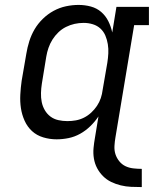

<svg xmlns="http://www.w3.org/2000/svg" viewBox="-20 -558 640 780"><path d="M556 202Q534 202 512.5 201Q491 200 470.5 195Q450 190 431.5 181Q413 172 398.5 157.5Q384 143 374.5 125Q365 107 361.5 86Q358 65 360 43.5Q362 22 366 0L380 -85Q366 -64 347 -45.5Q328 -27 305.5 -14.5Q283 -2 258.5 3Q234 8 210 8Q210 8 210 8Q210 8 210 8Q182 8 155.5 0Q129 -8 110 -25.5Q91 -43 80 -67.5Q69 -92 65 -118.5Q61 -145 62.5 -173.5Q64 -202 68 -230L87 -340Q91 -365 99 -390.5Q107 -416 120.5 -439Q134 -462 154 -481.5Q174 -501 198 -514Q222 -527 248 -532.5Q274 -538 299 -538Q325 -538 349 -531.5Q373 -525 391 -509.5Q409 -494 420 -472Q431 -450 436 -426L453 -530H585V-456H525L449 0Q446 17 445 35Q444 53 449 68.5Q454 84 464.5 97Q475 110 489.5 117Q504 124 521.5 126Q539 128 556 128ZM254 -66Q271 -66 288 -69Q305 -72 321 -80Q337 -88 350.5 -100.5Q364 -113 374 -128Q384 -143 389.5 -159.5Q395 -176 397 -193L416 -303Q419 -322 420 -341Q421 -360 418 -378.5Q415 -397 408 -413.5Q401 -430 388 -442Q375 -454 357 -459.5Q339 -465 320 -465Q301 -465 283 -461Q265 -457 248 -448.5Q231 -440 217 -426.5Q203 -413 193 -397Q183 -381 177 -363.5Q171 -346 168 -328L150 -218Q147 -199 146.5 -180Q146 -161 149.5 -143.5Q153 -126 162 -110.5Q171 -95 185 -84.5Q199 -74 217 -70Q235 -66 254 -66Z"/></svg>

Font: Iosevka Slab Extended Oblique
Style: Regular
Weight: 400
Width: 7
Italic angle: -9°
Monospace: yes
Designer: Belleve Invis
Foundry: Belleve Invis
Version: Version 11.1.0; ttfautohint (v1.8.3)